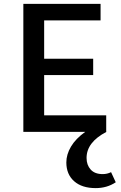

<svg xmlns="http://www.w3.org/2000/svg" viewBox="-20 -678 623 987"><path d="M575 259Q530 289 472 289Q401 289 361 253.5Q321 218 321 157Q321 116 345 75.5Q369 35 418 0H100V-658H497V-573H207V-376H459V-292H207V-85H526V-1L527 0Q425 53 425 134Q425 170 446 193.5Q467 217 508 217Q531 217 551 207Z"/></svg>

Font: Ysabeau Infant Semibold
Style: Regular
Weight: 600
Designer: Christian Thalmann (Catharsis Fonts)
Version: Version 0.003